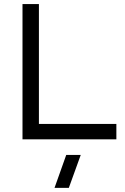

<svg xmlns="http://www.w3.org/2000/svg" viewBox="-20 -680 610 937"><path d="M169.9 -660.2V-75.2H547.9V0H89.8V-660.2ZM246.1 236.8 303.2 76.2H374L315.9 236.8Z"/></svg>

Font: Human Sans
Style: Regular
Weight: 400
Designer: Tim Radville
Foundry: Continuum
Version: Version 1.000;FEAKit 1.0